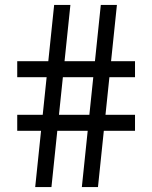

<svg xmlns="http://www.w3.org/2000/svg" viewBox="-20 -760 618 780"><path d="M312.5 0 389.5 -740H455L378 0ZM50 -228.5V-293.5H528.5V-228.5ZM123 0 200 -740H266L189 0ZM50 -446.5V-511.5H528.5V-446.5Z"/></svg>

Font: Encode Sans Condensed Thin
Style: Regular
Weight: 400
Version: Version 3.002